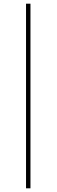

<svg xmlns="http://www.w3.org/2000/svg" viewBox="-20 -770 307 1040"><path d="M121 250V-750H145V250Z"/></svg>

Font: DM Serif Display
Style: Regular
Weight: 400
Designer: Colophon Foundry, Frank Grießhammer
Foundry: Colophon Foundry
Version: Version 5.200; ttfautohint (v1.8.3)